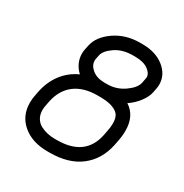

<svg xmlns="http://www.w3.org/2000/svg" viewBox="-164 -826 928 968"><g transform="rotate(30 300.0 -342.0)"><path d="M127 -210.9 122.1 -185.5Q118.7 -170.4 118.7 -156.2Q118.7 -129.4 130.6 -109.6Q142.6 -89.8 162.4 -79.8Q182.1 -69.8 202.6 -65.4Q223.1 -61 245.1 -61H257.3Q420.4 -61 449.7 -200.2L454.6 -225.6Q460.4 -253.4 460.4 -274.4Q460.4 -301.8 450.9 -318.8Q441.4 -335.9 413.3 -347.2Q385.3 -358.4 335.9 -358.4H320.8Q240.7 -357.9 191.4 -320.1Q142.1 -282.2 127 -210.9ZM564.9 -561Q564.9 -548.8 562.5 -537.1L557.6 -511.7Q552.2 -484.4 528.6 -452.9Q504.9 -421.4 472.2 -399.9Q533.7 -360.8 533.7 -274.4Q533.7 -242.2 526.9 -210.9L522 -185.5Q502.4 -91.8 434.8 -39.8Q367.2 12.2 257.3 12.2H245.1Q155.3 12.2 100.3 -34.2Q45.4 -80.6 45.4 -156.2Q45.4 -180.7 49.8 -200.2L54.7 -225.6Q67.4 -288.1 102.5 -334.5Q137.7 -380.9 192.4 -405.8Q148.9 -446.8 148.9 -502.9Q148.9 -515.1 151.4 -526.9L156.7 -552.2Q168.5 -609.4 230.7 -652.6Q293 -695.8 377 -695.8H389.2Q467.3 -695.8 516.1 -656.7Q564.9 -617.7 564.9 -561ZM389.2 -622.6H377Q316.4 -622.6 275.4 -594.5Q234.4 -566.4 228 -537.6L222.7 -512.2Q222.2 -509.8 222.2 -502.9Q222.2 -475.1 249.3 -453.4Q276.4 -431.6 320.8 -431.6H335.9Q390.1 -431.6 434.6 -463.1Q479 -494.6 485.4 -526.4L490.2 -551.8Q491.7 -557.1 491.7 -561Q491.7 -584.5 464.6 -603.5Q437.5 -622.6 389.2 -622.6Z"/></g></svg>

Font: Anka/Coder
Style: Italic
Weight: 400
Italic angle: -12°
Monospace: yes
Version: Version 001.100